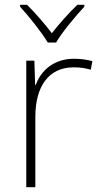

<svg xmlns="http://www.w3.org/2000/svg" viewBox="-20 -784 423 804"><path d="M333 -764H304C267 -729 227 -683 197 -645C168 -683 129 -729 93 -764H64V-756C101 -716 155 -648 180 -606H215C239 -648 296 -716 333 -756ZM290 -538C207 -538 152 -490 130 -429H127L124 -530H90V0H128V-295C128 -421 183 -502 288 -502C316 -502 337 -499 360 -492L367 -528C344 -534 319 -538 290 -538Z"/></svg>

Font: Noto Sans Cherokee ExtraLight
Style: Regular
Weight: 200
Designer: Monotype Design Team
Foundry: Monotype Imaging Inc.
Version: Version 2.001